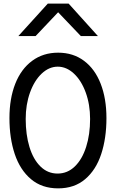

<svg xmlns="http://www.w3.org/2000/svg" viewBox="-20 -1025 640 1057"><path d="M32 -375Q32 -482.5 64 -563.8Q96 -645 156.8 -690Q217.5 -735 300 -735Q382.5 -735 442.5 -690.2Q502.5 -645.5 534.2 -564Q566 -482.5 566 -375Q566 -264 537.2 -176.8Q508.5 -89.5 449 -38.8Q389.5 12 300 12Q210.5 12 150.5 -38.8Q90.5 -89.5 61.2 -176.8Q32 -264 32 -375ZM476 -370Q476 -449.5 452 -515.5Q428 -581.5 387 -619.8Q346 -658 298 -658Q250 -658 209.5 -619.8Q169 -581.5 145.2 -515.5Q121.5 -449.5 121.5 -370Q121.5 -284 142.2 -215.8Q163 -147.5 202.8 -108.5Q242.5 -69.5 297 -69.5Q351.5 -69.5 392 -108.8Q432.5 -148 454.2 -216.2Q476 -284.5 476 -370ZM243 -1005H358L519 -826.5H425L300 -957.5L176 -826.5H81Z"/></svg>

Font: JuliaMono Latin
Style: Regular
Weight: 400
Monospace: yes
Designer: cormullion
Foundry: corm
Version: Version 0.049; ttfautohint (v1.8.4)